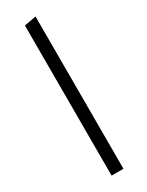

<svg xmlns="http://www.w3.org/2000/svg" viewBox="-190 -739 590 771"><g transform="rotate(-30 105.0 -353.0)"><path d="M133 0V-706L78 -696V0Z"/></g></svg>

Font: Catamaran Thin ExtraLight
Style: Regular
Weight: 250
Version: Version 2.000